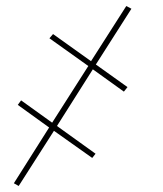

<svg xmlns="http://www.w3.org/2000/svg" viewBox="-20 -481 540 637"><path d="M42 136 26 127 143 -58 39 -133 50 -148 153 -74 273 -262 144 -354 156 -368 282 -278 399 -461 416 -452 298 -267 403 -192 391 -177 288 -251 169 -63 297 29 286 43 159 -47Z"/></svg>

Font: Iosevka Slab Thin
Style: Italic
Weight: 100
Italic angle: -9°
Monospace: yes
Designer: Belleve Invis
Foundry: Belleve Invis
Version: Version 11.1.1; ttfautohint (v1.8.3)